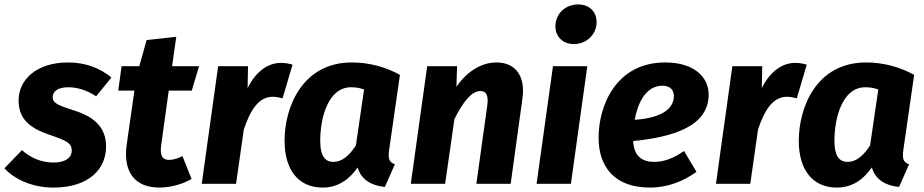

<svg xmlns="http://www.w3.org/2000/svg" viewBox="-38 -830 4173 867"><path d="M270 -548C124 -548 46 -468 46 -377C46 -298 90 -254 181 -223C265 -194 286 -184 286 -149C286 -120 260 -96 204 -96C144 -96 96 -121 61 -152L-18 -70C28 -20 108 17 203 17C366 17 441 -69 441 -168C441 -251 392 -300 303 -329C222 -355 200 -364 200 -392C200 -418 224 -436 271 -436C313 -436 358 -421 396 -395L465 -480C416 -521 350 -548 270 -548Z M724 -421H828L861 -531H739L758 -664L624 -649L591 -531H511L496 -421H569L534 -176C517 -52 572 17 682 17C727 17 783 4 827 -22L786 -125C764 -115 747 -108 726 -108C696 -108 683 -125 690 -176Z M1230 -546C1172 -546 1117 -507 1080 -432L1082 -531H947L873 0H1028L1063 -246C1092 -330 1128 -393 1194 -393C1210 -393 1222 -390 1238 -386L1283 -538C1266 -543 1251 -546 1230 -546Z M1551 -548C1327 -548 1247 -346 1247 -194C1247 -66 1307 17 1419 17C1490 17 1540 -21 1577 -74C1593 -17 1642 9 1700 14L1745 -88C1716 -99 1715 -117 1719 -152L1768 -492C1699 -530 1624 -548 1551 -548ZM1547 -436C1570 -436 1586 -433 1606 -426L1569 -173C1539 -127 1506 -99 1468 -99C1433 -99 1408 -120 1408 -195C1408 -298 1444 -436 1547 -436Z M2204 -548C2133 -548 2068 -504 2023 -438L2026 -531H1891L1817 0H1972L2014 -292C2051 -367 2091 -419 2131 -419C2154 -419 2170 -405 2162 -351L2113 0H2268L2321 -384C2336 -487 2289 -548 2204 -548Z M2553 -631C2611 -631 2656 -674 2656 -731C2656 -777 2623 -810 2573 -810C2515 -810 2470 -768 2470 -711C2470 -665 2503 -631 2553 -631ZM2614 -531H2459L2385 0H2540Z M3162 -403C3162 -483 3095 -548 2966 -548C2743 -548 2665 -352 2665 -208C2665 -73 2741 17 2896 17C2978 17 3049 -12 3107 -54L3051 -148C3002 -115 2961 -99 2916 -99C2864 -99 2825 -122 2821 -193C2988 -210 3162 -254 3162 -403ZM2828 -289C2842 -365 2878 -443 2954 -443C2993 -443 3005 -418 3005 -396C3005 -346 2961 -298 2828 -289Z M3552 -546C3494 -546 3439 -507 3402 -432L3404 -531H3269L3195 0H3350L3385 -246C3414 -330 3450 -393 3516 -393C3532 -393 3544 -390 3560 -386L3605 -538C3588 -543 3573 -546 3552 -546Z M3873 -548C3649 -548 3569 -346 3569 -194C3569 -66 3629 17 3741 17C3812 17 3862 -21 3899 -74C3915 -17 3964 9 4022 14L4067 -88C4038 -99 4037 -117 4041 -152L4090 -492C4021 -530 3946 -548 3873 -548ZM3869 -436C3892 -436 3908 -433 3928 -426L3891 -173C3861 -127 3828 -99 3790 -99C3755 -99 3730 -120 3730 -195C3730 -298 3766 -436 3869 -436Z"/></svg>

Font: Fira Sans
Style: Bold Italic
Weight: 700
Italic angle: -8°
Designer: bBox Type GmbH & Carrois Corporate GbR & Edenspiekermann AG
Foundry: bBox Type GmbH & Carrois Corporate GbR & Edenspiekermann AG
Version: Version 4.301;PS 004.301;hotconv 1.0.88;makeotf.lib2.5.64775